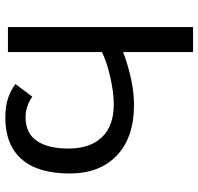

<svg xmlns="http://www.w3.org/2000/svg" viewBox="-32 -706 738 714"><g transform="rotate(-90 337.0 -349.0)"><path d="M334.5 -597.7 381.3 -660.6C364.7 -673 346.7 -682.4 327.1 -688.7C307.6 -695.1 284.2 -698.2 256.8 -698.2C188.8 -698.2 137.1 -677.9 101.8 -637.2C66.5 -596.5 48.8 -537.4 48.8 -460C48.8 -384.4 71.3 -325.5 116.2 -283.2C161.1 -240.9 223.6 -219.7 303.7 -219.7C363 -219.7 428.5 -233.2 500.5 -260.3V0H593.3V-688.5H500.5V-338.9C476.7 -327.1 445.9 -316.9 408 -308.1C370 -299.3 335.8 -294.9 305.2 -294.9C252.4 -294.9 212 -309.6 183.8 -338.9C155.7 -368.2 141.6 -409.5 141.6 -462.9C141.6 -515 151.3 -554.7 170.7 -582C190 -609.4 219.1 -623 257.8 -623C285.5 -623 311 -614.6 334.5 -597.7Z"/></g></svg>

Font: Arimo
Style: Regular
Weight: 400
Designer: Steve Matteson
Foundry: Monotype Imaging Inc.
Version: Version 1.32